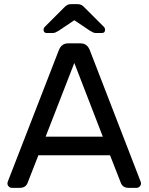

<svg xmlns="http://www.w3.org/2000/svg" viewBox="-20 -910 720 930"><path d="M166 -158 114 -25Q105 0 75 0H38Q29 0 22.5 -6.5Q16 -13 16 -22Q16 -27 20 -36L265 -667Q278 -700 310 -700H370Q402 -700 415 -667L659 -36Q663 -27 663 -22Q663 -13 656.5 -6.5Q650 0 641 0H604Q574 0 565 -25L513 -158ZM478 -248 340 -605 201 -248ZM392 -871 484 -779Q489 -774 489 -766Q489 -750 473 -750H447Q438 -750 432 -752.5Q426 -755 416 -761L340 -812L264 -761Q254 -755 248 -752.5Q242 -750 233 -750H207Q191 -750 191 -766Q191 -774 196 -779L288 -871Q298 -882 306 -886Q314 -890 325 -890H355Q366 -890 374 -886Q382 -882 392 -871Z"/></svg>

Font: Contemporary
Style: Regular
Weight: 400
Designer: Victor Tran
Foundry: Victor Tran
Version: Version 1.100